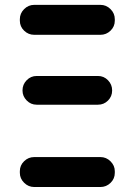

<svg xmlns="http://www.w3.org/2000/svg" viewBox="-20 -750 540 770"><path d="M382.8 -120.1Q406.2 -120.1 423.3 -103Q440.4 -85.9 440.4 -63.5V-56.6Q440.4 -33.2 423.3 -16.6Q406.2 0 382.8 0H117.2Q93.8 0 76.7 -17.1Q59.6 -34.2 59.6 -56.6V-63.5Q59.6 -86.9 76.7 -103.5Q93.8 -120.1 117.2 -120.1ZM127 -330.1Q103.5 -330.1 86.9 -347.2Q70.3 -364.3 70.3 -386.7V-387.7Q70.3 -411.1 86.9 -428.2Q103.5 -445.3 127 -445.3H373Q396.5 -445.3 413.1 -428.2Q429.7 -411.1 429.7 -387.7V-386.7Q429.7 -363.3 413.1 -346.7Q396.5 -330.1 373 -330.1ZM382.8 -730.5Q406.2 -730.5 423.3 -713.4Q440.4 -696.3 440.4 -672.9V-667Q440.4 -643.6 423.3 -627Q406.2 -610.4 382.8 -610.4H117.2Q93.8 -610.4 76.7 -627Q59.6 -643.6 59.6 -667V-672.9Q59.6 -696.3 76.7 -713.4Q93.8 -730.5 117.2 -730.5Z"/></svg>

Font: Rounded Mgen+ 1m bold
Style: Bold
Weight: 700
Designer: [Source Han Sans]
Ryoko NISHIZUKA  (kana & ideographs); Paul D. Hunt (Latin, Greek & Cyrillic); Wenlong ZHANG  (bopomofo
Version: Version 1.059.20150602